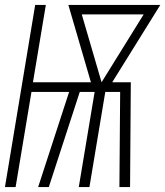

<svg xmlns="http://www.w3.org/2000/svg" viewBox="-21 -755 667 775"><path d="M-1 0 121 -735H164L112 -423H346L255 -735H626L432 -423H507L504 0H461L464 -384H404L340 0H297L361 -384H301L176 0H133L258 -384H106L42 0ZM389 -423 559 -697H309Z"/></svg>

Font: Iosevka SS04 XLt Ex
Style: Italic
Weight: 200
Width: 7
Italic angle: -9°
Monospace: yes
Designer: Belleve Invis
Foundry: Belleve Invis
Version: Version 19.0.0; ttfautohint (v1.8.4)